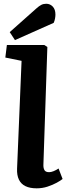

<svg xmlns="http://www.w3.org/2000/svg" viewBox="-20 -1012 361 1046"><path d="M97.5 -680.5 9 -698.5 17.5 -767H221L238 -756L216.5 -116.5Q215.5 -97.5 221.8 -85.8Q228 -74 247.5 -74Q258.5 -74 272 -79.5Q285.5 -85 299 -94L321 -37Q311 -28.5 289 -16.5Q267 -4.5 238.8 4.8Q210.5 14 179.5 14Q143 14 118.8 2.2Q94.5 -9.5 83 -33.5Q71.5 -57.5 73 -93.5ZM177.5 -965.5Q193 -979.5 205 -985.5Q217 -991.5 232 -991.5Q252.5 -991.5 267.3 -976.3Q282 -961 282 -932.5Q282 -923.5 279.8 -911Q277.5 -898.5 272.5 -887.5L61.5 -793.5L33 -837Z"/></svg>

Font: Literata
Style: Italic
Weight: 400
Italic angle: -2°
Designer: Latin by Veronika Burian and Jose Scaglione. Greek by Irene Vlachou. Cyrillic by Vera Evstafieva
Foundry: TypeTogether
Version: Version 3.103;gftools[0.9.29]